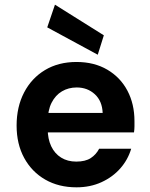

<svg xmlns="http://www.w3.org/2000/svg" viewBox="-20 -789 641 821"><path d="M307 12Q231 12 173.5 -21Q116 -54 83.5 -113.5Q51 -173 51 -252Q51 -332 83 -393.5Q115 -455 172.5 -489.5Q230 -524 307 -524Q383 -524 439 -491Q495 -458 525 -401Q555 -344 555 -271Q555 -261 555 -249Q555 -237 553 -223H147V-306H419Q417 -357 385.5 -386Q354 -415 308 -415Q273 -415 245 -398.5Q217 -382 200.5 -349.5Q184 -317 184 -267V-238Q184 -195 199 -163.5Q214 -132 241.5 -115Q269 -98 306 -98Q345 -98 368 -113Q391 -128 404 -153H541Q527 -106 494.5 -69Q462 -32 414 -10Q366 12 307 12ZM398 -555 182 -672 215 -769 424 -638Z"/></svg>

Font: DM Sans 12pt
Style: Bold
Weight: 700
Version: Version 4.004;gftools[0.9.30]